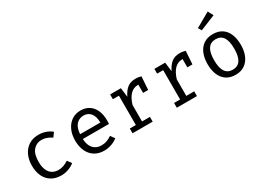

<svg xmlns="http://www.w3.org/2000/svg" viewBox="-28 -1520 3057 2254"><g transform="rotate(-30 1500.0 -393.0)"><path d="M338.5 -61Q378 -61 412.2 -74Q446.5 -87 475.5 -107L516.5 -52Q482 -22.5 433.5 -5.5Q385 11.5 338.5 11.5Q260 11.5 204.8 -22.2Q149.5 -56 120.5 -117.2Q91.5 -178.5 91.5 -261Q91.5 -340 120.8 -402.8Q150 -465.5 205.2 -501.5Q260.5 -537.5 339.5 -537.5Q390 -537.5 434.2 -522.2Q478.5 -507 515.5 -476.5L474.5 -420.5Q441 -444 407.2 -455.8Q373.5 -467.5 338.5 -467.5Q270.5 -467.5 226.5 -416.5Q182.5 -365.5 182.5 -261Q182.5 -191 202.8 -146.8Q223 -102.5 258.2 -81.8Q293.5 -61 338.5 -61Z M766.5 -233.5Q769 -172.5 790 -133.8Q811 -95 845.5 -76.8Q880 -58.5 920.5 -58.5Q961 -58.5 993.8 -70.5Q1026.5 -82.5 1061 -106L1100.5 -50.5Q1063.5 -21.5 1016.2 -5Q969 11.5 919.5 11.5Q843 11.5 789 -23Q735 -57.5 706.8 -119.2Q678.5 -181 678.5 -262.5Q678.5 -342.5 707 -404.5Q735.5 -466.5 787 -502Q838.5 -537.5 908.5 -537.5Q975 -537.5 1023 -506.2Q1071 -475 1096.8 -417.2Q1122.5 -359.5 1122.5 -279.5Q1122.5 -266 1122 -254.2Q1121.5 -242.5 1120.5 -233.5ZM909.5 -468.5Q851 -468.5 811.8 -427Q772.5 -385.5 767 -298.5H1041.5Q1040 -383 1004.5 -425.8Q969 -468.5 909.5 -468.5Z M1305.5 0V-64.5H1387.5V-462H1305.5V-526.5H1451.5L1467 -402Q1497.5 -467 1541 -502.5Q1584.5 -538 1656 -538Q1678 -538 1695.2 -534.8Q1712.5 -531.5 1730.5 -526.5L1706 -451.5Q1689.5 -456 1676 -458.2Q1662.5 -460.5 1645 -460.5Q1584.5 -460.5 1541 -417.5Q1497.5 -374.5 1471.5 -287.5V-64.5H1578.5V0ZM1649.5 -348.5V-463L1658 -526.5H1730.5L1718.5 -348.5Z M1905.5 0V-64.5H1987.5V-462H1905.5V-526.5H2051.5L2067 -402Q2097.5 -467 2141 -502.5Q2184.5 -538 2256 -538Q2278 -538 2295.2 -534.8Q2312.5 -531.5 2330.5 -526.5L2306 -451.5Q2289.5 -456 2276 -458.2Q2262.5 -460.5 2245 -460.5Q2184.5 -460.5 2141 -417.5Q2097.5 -374.5 2071.5 -287.5V-64.5H2178.5V0ZM2249.5 -348.5V-463L2258 -526.5H2330.5L2318.5 -348.5Z M2701 -537.5Q2775.5 -537.5 2825.8 -503.8Q2876 -470 2901.2 -408.5Q2926.5 -347 2926.5 -263.5Q2926.5 -183 2900.5 -121Q2874.5 -59 2824.2 -23.8Q2774 11.5 2700 11.5Q2626 11.5 2575.5 -22.5Q2525 -56.5 2499.2 -118.2Q2473.5 -180 2473.5 -262.5Q2473.5 -344 2499.5 -406Q2525.5 -468 2576.2 -502.8Q2627 -537.5 2701 -537.5ZM2701 -469Q2633 -469 2598.2 -418.8Q2563.5 -368.5 2563.5 -262.5Q2563.5 -158.5 2597.8 -108Q2632 -57.5 2700 -57.5Q2768 -57.5 2802.2 -108Q2836.5 -158.5 2836.5 -263.5Q2836.5 -368.5 2802.5 -418.8Q2768.5 -469 2701 -469ZM2783.5 -797 2822.5 -725 2613.5 -640 2587.5 -685Z"/></g></svg>

Font: Fira Code Light
Style: Regular
Weight: 400
Monospace: yes
Version: Version 5.002